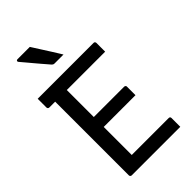

<svg xmlns="http://www.w3.org/2000/svg" viewBox="-282 -1029 1114 1114"><g transform="rotate(-45 275.0 -472.5)"><path d="M24.1 -700H483.1Q486.7 -700 488.9 -698.5Q491 -697 492.6 -694.5Q494.1 -692 494.1 -689Q494.1 -668.9 494.1 -652.9Q494.1 -636.9 494.1 -616.5H35.1Q32.1 -616.5 29.6 -618Q27.1 -619.5 25.6 -622Q24.1 -624.5 24.1 -627.5Q24.1 -647.7 24.1 -663.9Q24.1 -680 24.1 -700ZM137.4 -394.9H429Q432 -394.9 434.5 -393.4Q437 -391.8 438.5 -389.6Q440 -387.5 440 -383.9Q440 -370.9 440 -359.1Q440 -347.4 440 -336.7Q440 -325.9 440 -313.5H137.4ZM94.9 0Q92.9 0 90.8 -1Q88.8 -2 87.3 -3.5Q85.8 -5 84.8 -7Q83.8 -9 83.8 -11Q83.8 -59.1 83.8 -119Q83.8 -178.9 83.8 -246.3Q83.8 -313.7 83.8 -384.1Q83.8 -454.5 83.8 -524.5Q83.8 -594.6 83.8 -659.3H185.7L179.4 -642.9Q179.4 -622 179.4 -600.1Q179.4 -578.1 179.4 -554.7Q179.4 -501.9 179.4 -442.9Q179.4 -384 179.4 -323.1Q179.4 -262.2 179.4 -201.3Q179.4 -140.4 179.4 -83.5H483.1Q488.1 -83.5 491.1 -80.5Q494.1 -77.5 494.1 -72.5Q494.1 -53.6 494.1 -36.3Q494.1 -19 494.1 0ZM204.5 -945.2Q224.3 -914.7 241.4 -887.2Q258.6 -859.8 276 -832.9Q293.4 -806 311.5 -775.6Q300.1 -775.6 289.9 -775.6Q279.7 -775.6 267.7 -775.6Q255.7 -775.6 238.3 -775.6Q232.3 -775.6 228.1 -777.9Q223.8 -780.2 221.8 -782.8Q198.3 -810 182.6 -828.3Q167 -846.7 154.4 -861.6Q141.9 -876.5 128.3 -892.8Q114.6 -909.1 96.2 -930.7Q92.2 -935.7 94.5 -940.5Q96.8 -945.2 102.8 -945.2Q123.6 -945.2 137.1 -945.2Q150.6 -945.2 165.9 -945.2Q181.1 -945.2 204.5 -945.2Z"/></g></svg>

Font: Recursive Sans Linear Light
Style: Regular
Weight: 300
Version: Version 1.085